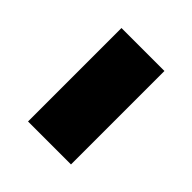

<svg xmlns="http://www.w3.org/2000/svg" viewBox="-20 -480 414 414"><g transform="rotate(-45 187.5 -272.5)"><path d="M45 -207V-338H330V-207Z"/></g></svg>

Font: Archivo SemiExpanded
Style: Bold
Weight: 700
Width: 6
Designer: Hector Gatti
Foundry: Omnibus-Type
Version: Version 2.001